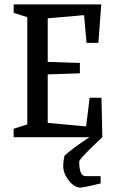

<svg xmlns="http://www.w3.org/2000/svg" viewBox="-20 -623 515 872"><path d="M339.8 110.8Q339.8 176.8 368.2 176.8H437V210Q426.8 212.9 390.6 220.9Q354.5 229 346.2 229Q317.9 229 292.5 197Q267.1 165 267.1 129.9Q267.1 109.4 272.9 84Q309.1 50.8 386.2 0H42V-38.1L104 -58.1V-544.9L42 -564.9V-603H439.9L426.8 -428.2H373L361.8 -554.2L196.8 -540V-341.8L342.8 -336.9V-290L196.8 -285.2V-64.9L371.1 -48.8L387.2 -179.2H440.9L444.8 0Q339.8 98.1 339.8 110.8Z"/></svg>

Font: Grenze
Style: Regular
Weight: 400
Designer: Renata Polastri
Foundry: Omnibus-Type
Version: Version 1.002;PS 001.002;hotconv 1.0.88;makeotf.lib2.5.64775